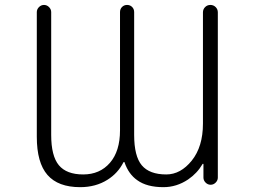

<svg xmlns="http://www.w3.org/2000/svg" viewBox="-20 -774 1040 782"><path d="M487.3 -112.3Q487.3 -114.3 485.4 -114.3Q483.4 -114.3 482.4 -112.3Q460 -68.4 418 -42Q370.1 -11.7 306.6 -11.7Q216.8 -11.7 173.3 -61.5Q129.9 -111.3 129.9 -216.8V-724.6Q129.9 -736.3 138.7 -745.1Q147.5 -753.9 159.2 -753.9Q170.9 -753.9 179.7 -745.1Q188.5 -736.3 188.5 -724.6V-224.6Q188.5 -138.7 219.7 -101.1Q251 -63.5 318.8 -63.5Q386.7 -63.5 427.7 -110.8Q468.8 -158.2 468.8 -243.2V-724.6Q468.8 -737.3 477.1 -745.6Q485.4 -753.9 497.6 -753.9Q509.8 -753.9 518.1 -745.6Q526.4 -737.3 526.4 -724.6V-224.6Q526.4 -137.7 557.6 -100.6Q588.9 -63.5 657.2 -63.5Q715.8 -63.5 761.2 -120.1Q806.6 -176.8 806.6 -270.5V-723.6Q806.6 -736.3 815.4 -745.1Q824.2 -753.9 836.9 -753.9Q849.6 -753.9 858.4 -745.1Q867.2 -736.3 867.2 -723.6V-50.8Q867.2 -39.1 858.4 -30.3Q849.6 -21.5 837.9 -21.5Q826.2 -21.5 817.4 -30.3Q808.6 -39.1 808.6 -50.8V-105.5Q808.6 -106.4 807.1 -106.9Q805.7 -107.4 804.7 -105.5Q783.2 -68.4 746.1 -43Q699.2 -11.7 645.5 -11.7Q578.1 -11.7 539.1 -40Q503.9 -64.5 487.3 -112.3Z"/></svg>

Font: Rounded Mgen+ 1mn light
Style: Regular
Weight: 200
Designer: [Source Han Sans]
Ryoko NISHIZUKA  (kana & ideographs); Paul D. Hunt (Latin, Greek & Cyrillic); Wenlong ZHANG  (bopomofo
Version: Version 1.059.20150602